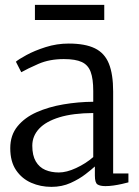

<svg xmlns="http://www.w3.org/2000/svg" viewBox="-20 -736 556 767"><path d="M185.5 10.5Q142 10.5 104.8 -5.8Q67.5 -22 44.2 -56.2Q21 -90.5 21 -144Q21 -196 49.8 -231.2Q78.5 -266.5 126.5 -287.8Q174.5 -309 233.2 -319Q292 -329 352.5 -329.5V-372.5Q352.5 -421 342.2 -448.8Q332 -476.5 306.8 -488.2Q281.5 -500 235 -500Q177.5 -500 133.5 -480.8Q89.5 -461.5 65 -447.5L43.5 -489.5Q53.5 -498.5 85.5 -516Q117.5 -533.5 162.2 -547.8Q207 -562 254.5 -562Q320 -562 359 -543Q398 -524 415 -481.8Q432 -439.5 432 -370.5V-43H493V-7.5Q482 -4.5 466.5 -1Q451 2.5 433.8 5Q416.5 7.5 401.5 7.5Q380 7.5 369.5 0.8Q359 -6 359 -34.5V-71Q347 -60 322 -40.5Q297 -21 262.2 -5.2Q227.5 10.5 185.5 10.5ZM215 -47Q246 -47 284.2 -64.8Q322.5 -82.5 352.5 -108.5V-284.5Q271.5 -284 217.5 -267.5Q163.5 -251 136.2 -221.8Q109 -192.5 109 -154Q109 -115 123 -91.2Q137 -67.5 161 -57.2Q185 -47 215 -47ZM396.5 -716.5V-656H119.5V-716.5Z"/></svg>

Font: Merriweather 28pt Light
Style: Regular
Weight: 300
Version: Version 2.100